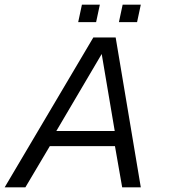

<svg xmlns="http://www.w3.org/2000/svg" viewBox="-27 -805 732 825"><path d="M309 -710 325 -785H402L386 -710ZM484 -710 500 -785H578L562 -710ZM-7 0 374 -644H470L578 0H498L467 -177H187L82 0ZM215 -242H466L410 -573Z"/></svg>

Font: Kanit Light
Style: Italic
Weight: 300
Italic angle: -12°
Designer: Katatrad Team
Foundry: CadsonDemak
Version: Version 2.000; ttfautohint (v1.8.3)